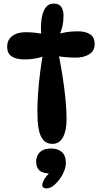

<svg xmlns="http://www.w3.org/2000/svg" viewBox="-20 -794 569 1073"><path d="M230 -602H210Q207 -646 212 -685.5Q217 -725 233.5 -749.5Q250 -774 281 -774Q309 -774 322 -756Q335 -738 335 -706Q335 -643 311 -598L293 -600Q347 -619 415 -619Q458 -619 483.5 -602.5Q509 -586 509 -547Q509 -510 479 -491Q449 -472 404 -472Q377 -472 346.5 -474.5Q316 -477 287 -483L304 -504Q313 -466 321.5 -417.5Q330 -369 337 -317Q344 -265 348 -216Q352 -167 352 -128Q352 -64 332 -27Q312 10 273 10Q242 10 224.5 -9Q207 -28 199.5 -57.5Q192 -87 190.5 -119Q189 -151 189 -177Q189 -221 193 -276.5Q197 -332 204.5 -391Q212 -450 222 -505L242 -488Q191 -462 116 -462Q70 -462 45 -479Q20 -496 20 -532Q20 -571 48 -592.5Q76 -614 123 -614Q154 -614 181.5 -610.5Q209 -607 230 -602ZM267 176Q220 176 201 159Q182 142 182 110Q182 92 189.5 75Q197 58 215.5 47Q234 36 266 36Q303 36 325.5 55.5Q348 75 348 118Q348 141 335.5 169Q323 197 303 220Q287 239 271 249Q255 259 240 259Q230 259 223 254.5Q216 250 216 241Q216 231 224.5 213.5Q233 196 261 166Z"/></svg>

Font: DynaPuff
Style: Regular
Weight: 400
Designer: Toshi Omagari, Jennifer Daniel
Foundry: Google Fonts
Version: Version 2.000